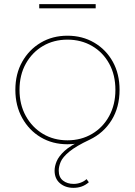

<svg xmlns="http://www.w3.org/2000/svg" viewBox="-20 -692 650 925"><path d="M334 213Q295 213 269 191Q243 169 243 130Q243 109 253 85Q263 61 291 35Q319 9 374 -16L363 -2Q344 1 331 2Q318 3 305 3Q233 3 176.5 -30.5Q120 -64 87 -123.5Q54 -183 54 -259Q54 -336 87 -394.5Q120 -453 176.5 -486.5Q233 -520 305 -520Q377 -520 434 -486.5Q491 -453 523.5 -394.5Q556 -336 556 -259Q556 -175 517.5 -113Q479 -51 412 -19Q346 12 314 38.5Q282 65 272.5 87.5Q263 110 263 130Q263 162 283.5 178Q304 194 335 194Q352 194 368.5 188Q385 182 397 171L408 186Q392 200 373.5 206.5Q355 213 334 213ZM305 -16Q371 -16 423.5 -47Q476 -78 506 -133Q536 -188 536 -259Q536 -331 506 -385.5Q476 -440 423.5 -470.5Q371 -501 305 -501Q239 -501 187 -470.5Q135 -440 104.5 -385.5Q74 -331 74 -259Q74 -188 104.5 -133Q135 -78 187 -47Q239 -16 305 -16ZM169 -652V-672H441V-652Z"/></svg>

Font: Montserrat Thin
Style: Regular
Weight: 100
Designer: Julieta Ulanovsky
Foundry: Julieta Ulanovsky
Version: Version 9.000